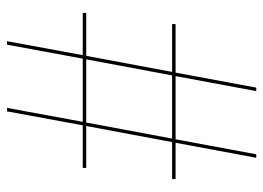

<svg xmlns="http://www.w3.org/2000/svg" viewBox="-122 -632 754 550"><g transform="rotate(-90 255.0 -357.0)"><path d="M78 0 121 -231H17V-241H123L169 -487H49V-497H171L211 -714H221L181 -497H362L402 -714H412L372 -497H493V-487H370L324 -241H461V-231H322L279 0H269L312 -231H131L88 0ZM133 -241H314L360 -487H179Z"/></g></svg>

Font: Noto Serif Display SemiCondensed ExtraBold
Style: Regular
Weight: 800
Width: 4
Designer: Monotype Design Team
Foundry: Monotype Imaging Inc.
Version: Version 2.009